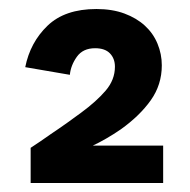

<svg xmlns="http://www.w3.org/2000/svg" viewBox="-20 -730 421 426"><path d="M48 -402Q71 -417 92 -432Q110 -444 129 -457.5Q148 -471 160 -480Q194 -505 214.5 -529Q235 -553 235 -582Q235 -600 224 -611.5Q213 -623 191 -623Q164 -623 150.5 -604Q137 -585 135 -564L36 -581Q47 -636 85.5 -673Q124 -710 194 -710Q229 -710 256 -700Q283 -690 301.5 -673Q320 -656 329.5 -633Q339 -610 339 -585Q339 -542 314.5 -507.5Q290 -473 248 -443Q232 -432 215.5 -422.5Q199 -413 186 -407H342V-324H48Z"/></svg>

Font: Post Grotesk Bold
Style: Bold
Weight: 700
Version: Version 1.0